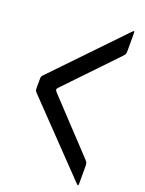

<svg xmlns="http://www.w3.org/2000/svg" viewBox="-176 -866 852 1130"><g transform="rotate(20 250.0 -301.0)"><path d="M50 -242Q40 -252 38 -257Q36 -262 36 -278V-324Q36 -340 38 -345Q40 -350 50 -360L445 -771Q458 -785 461 -784Q464 -783 464 -763V-668Q464 -658 463.5 -652Q463 -646 461.5 -642Q460 -638 456 -633.5Q452 -629 446 -622L155 -318Q147 -310 147.5 -304Q148 -298 157 -288L446 20Q453 28 456.5 32Q460 36 461.5 40.5Q463 45 463.5 50.5Q464 56 464 66V161Q464 181 461 182Q458 183 445 169Z"/></g></svg>

Font: NanumGothicCoding
Style: Bold
Weight: 700
Monospace: yes
Designer: Kwon Bruce; Nicolas Noh; Sung-woo Choi; Go-un Cha; Soo-hyun Park;
Foundry: NHN Corporation
Version: Version 2.000;PS 1;hotconv 1.0.49;makeotf.lib2.0.14853